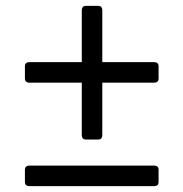

<svg xmlns="http://www.w3.org/2000/svg" viewBox="-20 -635 626 655"><path d="M521 -409V-367Q521 -360 517 -356.5Q513 -353 507 -353H329V-173Q329 -167 325.5 -163Q322 -159 315 -159H273Q266 -159 262.5 -163Q259 -167 259 -173V-353H79Q73 -353 69 -356.5Q65 -360 65 -367V-409Q65 -416 69 -419.5Q73 -423 79 -423H259V-601Q259 -607 262.5 -611Q266 -615 273 -615H315Q322 -615 325.5 -611Q329 -607 329 -601V-423H507Q513 -423 517 -419.5Q521 -416 521 -409ZM521 -56V-14Q521 -7 517 -3.5Q513 0 507 0H79Q73 0 69 -3.5Q65 -7 65 -14V-56Q65 -63 69 -66.5Q73 -70 79 -70H507Q513 -70 517 -66.5Q521 -63 521 -56Z"/></svg>

Font: Miriam Libre
Style: Regular
Weight: 400
Designer: Michal Sahar
Foundry: Hagilda
Version: Version 1.001